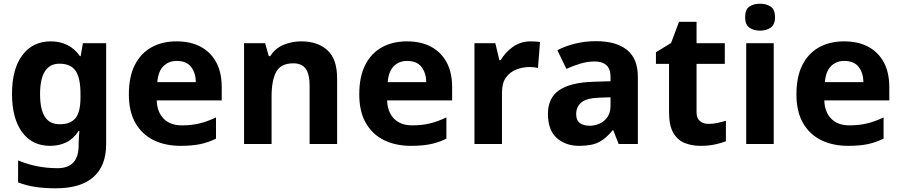

<svg xmlns="http://www.w3.org/2000/svg" viewBox="-20 -780 4880 1040"><path d="M255 -556Q305 -556 345 -536Q385 -516 413 -476H417L429 -546H555V1Q555 118 486 179Q417 240 282 240Q224 240 174.5 233Q125 226 78 208V89Q179 131 291 131Q349 131 377.5 100Q406 69 406 7V-4Q406 -21 407.5 -39Q409 -57 410 -71H406Q378 -28 339 -9Q300 10 251 10Q154 10 99.5 -64.5Q45 -139 45 -272Q45 -406 101 -481Q157 -556 255 -556ZM302 -435Q250 -435 223.5 -394Q197 -353 197 -270Q197 -188 223 -147.5Q249 -107 304 -107Q361 -107 388.5 -139.5Q416 -172 416 -253V-271Q416 -359 389 -397Q362 -435 302 -435Z M936 -556Q1012 -556 1066.5 -527Q1121 -498 1151 -443Q1181 -388 1181 -308V-236H829Q831 -173 866.5 -137Q902 -101 965 -101Q1018 -101 1061 -111.5Q1104 -122 1150 -144V-29Q1110 -9 1065.5 0.5Q1021 10 958 10Q876 10 813 -20.5Q750 -51 714 -113Q678 -175 678 -269Q678 -365 710.5 -428.5Q743 -492 801 -524Q859 -556 936 -556ZM937 -450Q894 -450 865.5 -422Q837 -394 832 -335H1041Q1040 -385 1015 -417.5Q990 -450 937 -450Z M1612 -556Q1700 -556 1753 -508.5Q1806 -461 1806 -356V0H1657V-319Q1657 -378 1636 -407.5Q1615 -437 1569 -437Q1501 -437 1476 -390.5Q1451 -344 1451 -257V0H1302V-546H1416L1436 -476H1444Q1470 -518 1515.5 -537Q1561 -556 1612 -556Z M2184 -556Q2260 -556 2314.5 -527Q2369 -498 2399 -443Q2429 -388 2429 -308V-236H2077Q2079 -173 2114.5 -137Q2150 -101 2213 -101Q2266 -101 2309 -111.5Q2352 -122 2398 -144V-29Q2358 -9 2313.5 0.5Q2269 10 2206 10Q2124 10 2061 -20.5Q1998 -51 1962 -113Q1926 -175 1926 -269Q1926 -365 1958.5 -428.5Q1991 -492 2049 -524Q2107 -556 2184 -556ZM2185 -450Q2142 -450 2113.5 -422Q2085 -394 2080 -335H2289Q2288 -385 2263 -417.5Q2238 -450 2185 -450Z M2855 -556Q2866 -556 2881 -555Q2896 -554 2905 -552L2894 -412Q2887 -414 2873.5 -415.5Q2860 -417 2850 -417Q2812 -417 2777 -403.5Q2742 -390 2720.5 -360Q2699 -330 2699 -278V0H2550V-546H2663L2685 -454H2692Q2716 -496 2758 -526Q2800 -556 2855 -556Z M3208 -557Q3318 -557 3376.5 -509.5Q3435 -462 3435 -364V0H3331L3302 -74H3298Q3263 -30 3224 -10Q3185 10 3117 10Q3044 10 2996 -32.5Q2948 -75 2948 -163Q2948 -250 3009 -291.5Q3070 -333 3192 -337L3287 -340V-364Q3287 -407 3264.5 -427Q3242 -447 3202 -447Q3162 -447 3124 -435.5Q3086 -424 3048 -407L2999 -508Q3043 -531 3096.5 -544Q3150 -557 3208 -557ZM3229 -251Q3157 -249 3129 -225Q3101 -201 3101 -162Q3101 -128 3121 -113.5Q3141 -99 3173 -99Q3221 -99 3254 -127.5Q3287 -156 3287 -208V-253Z M3818 -109Q3843 -109 3866 -114Q3889 -119 3912 -126V-15Q3888 -5 3852.5 2.5Q3817 10 3775 10Q3726 10 3687.5 -6Q3649 -22 3626.5 -61.5Q3604 -101 3604 -171V-434H3533V-497L3615 -547L3658 -662H3753V-546H3906V-434H3753V-171Q3753 -140 3771 -124.5Q3789 -109 3818 -109Z M4171 -546V0H4022V-546ZM4097 -760Q4130 -760 4154 -744.5Q4178 -729 4178 -687Q4178 -646 4154 -630Q4130 -614 4097 -614Q4063 -614 4039.5 -630Q4016 -646 4016 -687Q4016 -729 4039.5 -744.5Q4063 -760 4097 -760Z M4552 -556Q4628 -556 4682.5 -527Q4737 -498 4767 -443Q4797 -388 4797 -308V-236H4445Q4447 -173 4482.5 -137Q4518 -101 4581 -101Q4634 -101 4677 -111.5Q4720 -122 4766 -144V-29Q4726 -9 4681.5 0.5Q4637 10 4574 10Q4492 10 4429 -20.5Q4366 -51 4330 -113Q4294 -175 4294 -269Q4294 -365 4326.5 -428.5Q4359 -492 4417 -524Q4475 -556 4552 -556ZM4553 -450Q4510 -450 4481.5 -422Q4453 -394 4448 -335H4657Q4656 -385 4631 -417.5Q4606 -450 4553 -450Z"/></svg>

Font: Noto Sans Adlam Unjoined
Style: Bold
Weight: 700
Version: Version 3.001